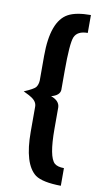

<svg xmlns="http://www.w3.org/2000/svg" viewBox="-87 -758 438 836"><g transform="rotate(10 132.5 -340.5)"><path d="M14.6 -339.8Q56.6 -357.4 65.4 -368.2Q74.2 -379.9 75.2 -398.4V-506.8Q75.2 -661.1 145.5 -699.2Q179.7 -717.8 245.1 -717.8V-638.7Q199.2 -638.7 186.5 -608.4Q174.8 -579.1 174.8 -458V-374Q172.9 -349.6 135.7 -339.8Q173.8 -326.2 174.8 -296.9V-202.1Q174.8 -78.1 203.1 -52.7Q216.8 -41 245.1 -41V37.1Q164.1 36.1 131.8 13.7Q75.2 -29.3 75.2 -171.9V-283.2Q75.2 -307.6 44.9 -324.2Q41 -327.1 30.3 -332Q19.5 -336.9 14.6 -339.8Z"/></g></svg>

Font: Post No Bills Jaffna
Style: Bold
Weight: 700
Designer: Kosala Senevirathne, Siva Puranthara, Lasantha Premarathna, Tharique Azeez
Foundry: Mooniak
Version: Version 1.220 ; ttfautohint (v1.6)